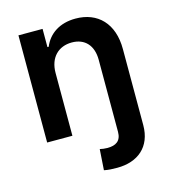

<svg xmlns="http://www.w3.org/2000/svg" viewBox="-113 -644 841 944"><g transform="rotate(-15 308.0 -172.0)"><path d="M358 -552.6C276.3 -552.6 220.2 -513.5 195.3 -452.8H188.9V-545.5H66.1V0H194.6V-319.6C194.6 -398.4 242.2 -443.9 310 -443.9C376.4 -443.9 416.2 -400.2 416.2 -327.4V39.4C416.2 85.9 388.5 102.6 346.2 102.6C331.3 102.6 318.5 100.5 307.5 98L300.4 203.8C321.4 208.5 344.5 209.2 367.5 209.2C471.6 209.2 544.7 150.9 544.7 39.4V-347.3C545.1 -478 470.5 -552.6 358 -552.6Z"/></g></svg>

Font: TID UI Semi Bold
Style: Regular
Weight: 600
Designer: The TID Project Authors
Foundry: Bakken & Bæck
Version: Version 1.001;hotconv 1.0.109;makeotfexe 2.5.65596